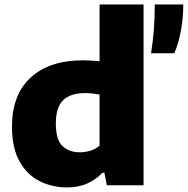

<svg xmlns="http://www.w3.org/2000/svg" viewBox="-20 -828 839 858"><path d="M279.5 9.5Q213 9.5 157 -18.5Q101 -46.5 67.2 -106.8Q33.5 -167 33.5 -262.5Q33.5 -404 116.8 -481.2Q200 -558.5 352.5 -558.5Q371.5 -558.5 390.2 -557.2Q409 -556 425 -554.5V-808H621.5V0H457.5L446.5 -56H437.5Q410.5 -26.5 371 -8.5Q331.5 9.5 279.5 9.5ZM336.5 -147.5Q360 -147.5 383.8 -154.5Q407.5 -161.5 425 -177.5V-405.5Q412 -408 394.8 -410Q377.5 -412 360 -412Q294 -412 261.8 -379.8Q229.5 -347.5 229.5 -276.5Q229.5 -204 258.8 -175.8Q288 -147.5 336.5 -147.5ZM655 -590Q664 -647 667.8 -697.8Q671.5 -748.5 671.5 -808H799Q799 -746.5 788.2 -689.8Q777.5 -633 759 -590Z"/></svg>

Font: Encode Sans SemiExpanded SemiExpanded ExtraBold
Style: Regular
Weight: 800
Width: 6
Designer: Multiple Designers
Foundry: Impallari Type
Version: Version 3.000; ttfautohint (v1.8.3) -l 8 -r 50 -G 200 -x 14 